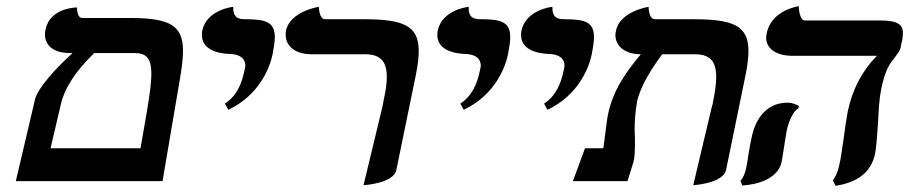

<svg xmlns="http://www.w3.org/2000/svg" viewBox="-20 -584 2931 619"><path d="M31 0H504L562 -341C567 -372 570 -398 570 -420C570 -501 529 -526 400 -526H246C234 -526 229 -538 228 -560C228 -560 141 -560 127 -489C125 -483 125 -478 125 -473C125 -438 152 -413 205 -413H214C163 -367 102 -301 93 -264ZM413 -413C451 -413 468 -397 468 -346C468 -319 463 -282 455 -233L433 -106H143L176 -247C189.1 -303 226 -357 284 -413Z M716 -230C819 -279 851 -370 859 -410C863 -432 866 -450 866 -464C866 -511 840 -522 773 -522C754 -522 732 -523 732 -558V-562C732 -562 647 -554 632 -485C631 -480 631 -476 631 -471C631 -434 663 -412.1 722 -410C753 -408.9 771 -396 771 -372C771 -368 770 -365 769 -361C760 -313 742 -274 705 -250Z M1152 13C1152 13 1250 8 1258 -37L1321 -344C1327 -374 1330 -399 1330 -420C1330 -501 1281 -522 1153 -522H1028C1016 -522 1009 -538 1008 -562C1008 -562 915 -548 902 -485C901 -480 901 -476 901 -472C901 -436 931 -409 985 -409H1157C1204 -409 1227 -389 1227 -336C1227 -316 1224 -292 1217 -262C1216 -254 1214 -245 1212 -236Z M1475 -230C1578 -279 1610 -370 1618 -410C1622 -432 1625 -450 1625 -464C1625 -511 1599 -522 1532 -522C1513 -522 1491 -523 1491 -558V-562C1491 -562 1406 -554 1391 -485C1390 -480 1390 -476 1390 -471C1390 -434 1422 -412.1 1481 -410C1512 -408.9 1530 -396 1530 -372C1530 -368 1529 -365 1528 -361C1519 -313 1501 -274 1464 -250Z M1745 -230C1848 -279 1880 -370 1888 -410C1892 -432 1895 -450 1895 -464C1895 -511 1869 -522 1802 -522C1783 -522 1761 -523 1761 -558V-562C1761 -562 1676 -554 1661 -485C1660 -480 1660 -476 1660 -471C1660 -434 1692 -412.1 1751 -410C1782 -408.9 1800 -396 1800 -372C1800 -368 1799 -365 1798 -361C1789 -313 1771 -274 1734 -250Z M2215 13C2215 13 2311.8 8 2321 -37L2384 -344C2390 -374 2393 -399 2393 -420C2393 -501 2344 -522 2216 -522H2092C2078 -522 2072 -538 2071 -562C2071 -562 1978.4 -547.9 1966 -485C1965 -480 1964 -476 1964 -471C1964 -436 1994 -409 2046 -409C2000 -354 1956 -294 1940 -214C1938 -207 1934 -173 1930 -143C1929 -130 1926 -116 1925 -106H1866L1827 0H2003L2022 -61C2026 -74 2027 -96 2027 -120V-137C2027 -146 2026 -155 2026 -165C2026 -193 2028 -224 2034 -257C2045 -309 2087 -372 2115 -409H2220C2267 -409 2289 -389 2289 -336C2289 -316 2286 -292 2280 -262C2279 -254 2277 -245 2274 -236Z M2821 -297C2834 -360 2849 -379 2862 -395C2872 -409 2882 -420 2884 -433L2889 -457C2890 -464 2891 -471 2891 -478C2891 -504 2875 -518 2818 -518H2574C2563 -518 2556 -540 2555 -564C2555 -564 2467 -552 2452 -477C2451 -472 2450 -468 2450 -463C2450 -428 2481 -404 2536 -404H2807C2759 -355 2728 -296 2713 -224C2709 -203 2704 -170 2700 -138C2695 -106 2691 -73 2686 -53C2682 -31 2674 -15 2665 -2L2674 15C2746 4 2789 -30 2801 -88C2807 -118 2808 -156 2811 -193C2813 -228 2814 -262 2821 -297ZM2516 -161C2523 -195 2537 -225 2554 -235L2556 -242C2545 -249 2531 -253 2519 -253C2457 -253 2417 -209 2403 -140C2401 -131 2397 -110 2394 -92C2391 -72 2388 -53 2386 -44C2383 -27 2375 -8 2367 -1L2373 14C2448 9 2491 -21 2500 -62C2501 -70 2505 -91 2508 -111C2511 -131 2514 -151 2516 -161Z"/></svg>

Font: Linux Libertine O
Style: Bold Italic
Weight: 700
Italic angle: -11.5°
Designer: Philipp H. Poll
Foundry: Philipp H. Poll
Version: Version 4.1.0